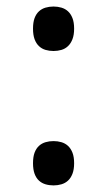

<svg xmlns="http://www.w3.org/2000/svg" viewBox="-20 -561 327 588"><path d="M81.1 -61Q81.1 -80.6 85.9 -93.5Q90.8 -106.4 99.4 -114.3Q107.9 -122.1 119.4 -125.5Q130.9 -128.9 144 -128.9Q156.7 -128.9 168.2 -125.5Q179.7 -122.1 188.2 -114.3Q196.8 -106.4 201.9 -93.5Q207 -80.6 207 -61Q207 -42 201.9 -28.8Q196.8 -15.6 188.2 -7.8Q179.7 0 168.2 3.4Q156.7 6.8 144 6.8Q130.9 6.8 119.4 3.4Q107.9 0 99.4 -7.8Q90.8 -15.6 85.9 -28.8Q81.1 -42 81.1 -61ZM81.1 -473.1Q81.1 -492.7 85.9 -505.6Q90.8 -518.6 99.4 -526.4Q107.9 -534.2 119.4 -537.6Q130.9 -541 144 -541Q156.7 -541 168.2 -537.6Q179.7 -534.2 188.2 -526.4Q196.8 -518.6 201.9 -505.6Q207 -492.7 207 -473.1Q207 -454.1 201.9 -440.9Q196.8 -427.7 188.2 -419.7Q179.7 -411.6 168.2 -408.2Q156.7 -404.8 144 -404.8Q130.9 -404.8 119.4 -408.2Q107.9 -411.6 99.4 -419.7Q90.8 -427.7 85.9 -440.9Q81.1 -454.1 81.1 -473.1Z"/></svg>

Font: Noto Serif Khmer
Style: Regular
Weight: 300
Designer: Danh Hong
Foundry: Danh Hong
Version: Version 1.00 June 24, 2012, initial release